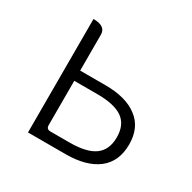

<svg xmlns="http://www.w3.org/2000/svg" viewBox="-125 -657 780 781"><g transform="rotate(30 265.0 -266.5)"><path d="M100 0V-533Q158 -533 158 -493V-324H277Q374 -324 427 -283Q481 -243 481 -163Q481 -83 427 -41Q373 0 277 0ZM158 -68Q158 -49 177 -49H267Q346 -49 384 -76Q423 -104 423 -163Q423 -222 385 -249Q347 -276 267 -276H158Z"/></g></svg>

Font: Swei Half Moon CJK SC
Style: Light
Weight: 300
Version: Version 2.071